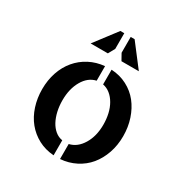

<svg xmlns="http://www.w3.org/2000/svg" viewBox="-175 -897 996 1038"><g transform="rotate(30 323.0 -377.5)"><path d="M342.8 -553.7Q396.5 -550.8 440.4 -527.8Q484.4 -504.9 514.2 -467.3Q543.9 -429.7 560.5 -379.9Q577.1 -330.1 577.1 -273.4Q577.1 -216.8 560.1 -167.5Q543 -118.2 512.7 -81.5Q482.4 -44.9 438.5 -22.5Q394.5 0 342.8 3.9V-89.8Q391.6 -100.6 422.4 -151.4Q453.1 -202.1 453.1 -273.4Q453.1 -309.6 445.8 -341.3Q438.5 -373 423.8 -398.4Q409.2 -423.8 388.7 -440.4Q368.2 -457 342.8 -461.9ZM70.3 -275.4Q70.3 -332 86.9 -380.9Q103.5 -429.7 134.3 -466.3Q165 -502.9 208 -525.4Q251 -547.9 302.7 -552.7V-461.9Q253.9 -451.2 224.6 -400.4Q195.3 -349.6 195.3 -278.3Q195.3 -242.2 202.6 -210Q210 -177.7 223.6 -152.3Q237.3 -127 257.3 -110.4Q277.3 -93.8 302.7 -89.8V3.9Q249 0 206.1 -22.9Q163.1 -45.9 132.8 -83Q102.5 -120.1 86.4 -169.9Q70.3 -219.7 70.3 -275.4ZM279.3 -758.8H303.7V-661.1L281.2 -620.1H173.8ZM366.2 -620.1 343.8 -660.2V-758.8H368.2L474.6 -620.1Z"/></g></svg>

Font: Allerta Stencil
Style: Regular
Weight: 400
Designer: Matt McInerney
Foundry: Matt McInerney
Version: Version 1.02